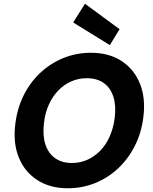

<svg xmlns="http://www.w3.org/2000/svg" viewBox="-20 -994 816 1026"><path d="M342 12Q247 12 179 -32Q111 -76 80 -153.5Q49 -231 62 -333Q72 -415 106.5 -484.5Q141 -554 195.5 -605Q250 -656 319 -684Q388 -712 466 -712Q562 -712 629.5 -668Q697 -624 728 -546.5Q759 -469 746 -367Q736 -285 701 -215.5Q666 -146 612 -95Q558 -44 489 -16Q420 12 342 12ZM364 -123Q409 -123 447.5 -140.5Q486 -158 516.5 -189.5Q547 -221 566.5 -265.5Q586 -310 593 -364Q601 -429 586 -476.5Q571 -524 535 -550Q499 -576 444 -576Q399 -576 360.5 -559Q322 -542 291.5 -510.5Q261 -479 241 -435Q221 -391 215 -337Q207 -272 222 -224Q237 -176 273.5 -149.5Q310 -123 364 -123ZM567 -753 371 -874 434 -974 619 -838Z"/></svg>

Font: DM Sans 11pt Black
Style: Italic
Weight: 900
Italic angle: -10°
Version: Version 4.004;gftools[0.9.30]